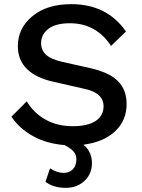

<svg xmlns="http://www.w3.org/2000/svg" viewBox="-20 -690 682 925"><path d="M590 -189Q590 -109 534 -57Q478 -5 382 7Q423 41 423 96Q423 147 387.5 181Q352 215 296 215Q238 215 199 186L221 121Q255 143 286 143Q314 143 331 125.5Q348 108 348 77Q348 56 335 40.5Q322 25 291 9Q204 2 138.5 -34.5Q73 -71 35 -128L109 -202Q141 -147 198 -114.5Q255 -82 331 -82Q401 -82 439.5 -106.5Q478 -131 479 -177Q479 -243 387 -262L242 -295Q66 -333 66 -468Q66 -554 136 -612Q206 -670 323 -670Q496 -670 587 -538L515 -469Q443 -578 317 -578Q248 -578 213 -551Q178 -524 178 -482Q178 -449 201 -427Q224 -405 280 -392L414 -362Q507 -341 548.5 -299Q590 -257 590 -189Z"/></svg>

Font: Elaine Sans Medium
Style: Regular
Weight: 500
Designer: Wei Huang
Foundry: Wei Huang
Version: Version 2.001;December 24, 2019;FontCreator 12.0.0.2547 64-b